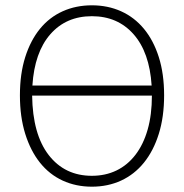

<svg xmlns="http://www.w3.org/2000/svg" viewBox="-20 -691 692 723"><path d="M326 12Q266 12 216 -11Q166 -34 130.5 -78.5Q95 -123 75 -187Q55 -251 55 -332Q55 -413 75 -476Q95 -539 130.5 -582.5Q166 -626 216 -648.5Q266 -671 326 -671Q386 -671 436 -648.5Q486 -626 522 -582.5Q558 -539 578 -476Q598 -413 598 -332Q598 -251 578 -187Q558 -123 522 -78.5Q486 -34 436 -11Q386 12 326 12ZM326 -630Q229 -630 169.5 -562Q110 -494 102 -369H551Q543 -494 483 -562Q423 -630 326 -630ZM326 -29Q377 -29 418.5 -49Q460 -69 490 -108Q520 -147 536 -203Q552 -259 552 -331H101Q103 -185 163.5 -107Q224 -29 326 -29Z"/></svg>

Font: hySource Sans Pro Light
Style: Regular
Weight: 300
Designer: Paul D. Hunt
Foundry: Adobe Systems Incorporated
Version: Version 2.021;PS 2.000;hotconv 1.0.86;makeotf.lib2.5.63406